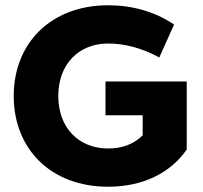

<svg xmlns="http://www.w3.org/2000/svg" viewBox="-20 -698 770 728"><path d="M390 10C523 10 627 -43 688 -131V-389H380V-261H521V-185C488 -152 444 -135 390 -135C277 -135 201 -215 201 -334C201 -453 277 -533 390 -533C451 -533 516 -517 584 -480L640 -605C564 -656 478 -678 390 -678C173 -678 32 -534 32 -334C32 -134 172 10 390 10Z"/></svg>

Font: Celebes ExtraBold
Style: Regular
Weight: 800
Designer: Anugrah Pasau
Foundry: Lafontype
Version: Version 1.000